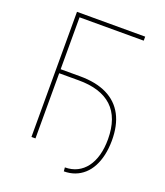

<svg xmlns="http://www.w3.org/2000/svg" viewBox="-152 -830 901 1049"><g transform="rotate(20 298.5 -306.0)"><path d="M509.8 -727.5V-704.1H136.7V0H113.3V-727.5ZM132.8 -378.9V-402.3H249Q342.3 -402.3 405.8 -371.3Q469.2 -340.3 501.5 -279.8Q533.7 -219.2 533.2 -129.9Q532.7 -84.5 524.2 -46.4Q515.6 -8.3 499.5 22Q483.4 52.2 460.2 73.2Q437 94.2 407.7 105.2Q378.4 116.2 343.8 116.2L341.8 93.8Q381.3 93.8 412.6 78.1Q443.8 62.5 465.8 33.2Q487.8 3.9 499.3 -37.6Q510.7 -79.1 510.7 -130.9Q510.3 -255.9 444.1 -317.6Q377.9 -379.4 249 -378.9Z"/></g></svg>

Font: Inter Tight Thin
Style: Regular
Weight: 250
Designer: Rasmus Andersson
Foundry: rsms
Version: Version 3.004